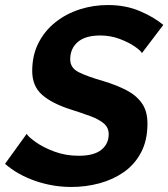

<svg xmlns="http://www.w3.org/2000/svg" viewBox="-41 -735 669 763"><path d="M243 8Q168 8 98 -16.5Q28 -41 -21 -84L65 -203Q72 -191 101.5 -170Q131 -149 175.5 -132.5Q220 -116 272 -116Q332 -116 361.5 -139.5Q391 -163 391 -202Q391 -228 371.5 -244.5Q352 -261 318 -273.5Q284 -286 240 -300Q165 -324 126 -358.5Q87 -393 87 -453Q87 -515 111.5 -563.5Q136 -612 178.5 -646Q221 -680 275 -697.5Q329 -715 388 -715Q458 -715 514.5 -691Q571 -667 608 -636L523 -524Q518 -534 494 -550.5Q470 -567 434 -580.5Q398 -594 358 -594Q298 -594 268 -568Q238 -542 238 -499Q238 -465 272 -448Q306 -431 369 -413Q422 -397 461.5 -376.5Q501 -356 523 -324.5Q545 -293 545 -244Q545 -177 519.5 -129Q494 -81 451 -51Q408 -21 354 -6.5Q300 8 243 8Z"/></svg>

Font: Raleway
Style: Bold Italic
Weight: 700
Italic angle: -12°
Designer: Matt McInerney, Pablo Impallari, Rodrigo Fuenzalida
Foundry: Matt McInerney, Pablo Impallari, Rodrigo Fuenzalida
Version: Version 4.101;RELEASE